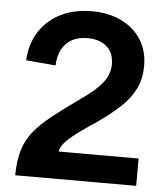

<svg xmlns="http://www.w3.org/2000/svg" viewBox="-53 -785 726 833"><g transform="rotate(5 310.5 -369.0)"><path d="M44 0Q45 -65 58.5 -110Q72 -155 102 -192Q132 -229 180 -267Q228 -305 297 -354Q347 -389 373.5 -416Q400 -443 410 -467Q420 -491 420 -515Q420 -567 388.5 -593.5Q357 -620 307 -620Q244 -620 211.5 -584.5Q179 -549 177 -490L48 -501Q52 -575 87 -628Q122 -681 180 -709.5Q238 -738 314 -738Q387 -738 442.5 -711Q498 -684 529 -635.5Q560 -587 560 -522Q560 -466 539 -422.5Q518 -379 477 -340.5Q436 -302 377 -261Q345 -240 310.5 -215.5Q276 -191 251 -166.5Q226 -142 223 -119H571V0Z"/></g></svg>

Font: BDO Grotesk DemiBold
Style: Regular
Weight: 600
Designer: Deni Anggara
Foundry: Lokal Container
Version: Version 2.000